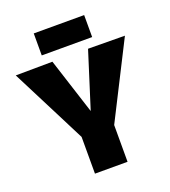

<svg xmlns="http://www.w3.org/2000/svg" viewBox="-160 -1009 996 1124"><g transform="rotate(-20 338.0 -447.0)"><path d="M237 0V-229L-2 -699L227 -701L339 -353L449 -701L678 -699L440 -229V0ZM181 -757V-894H495V-757Z"/></g></svg>

Font: Georama ExtraBold
Style: Regular
Weight: 800
Designer: Jean-Baptiste Levee
Foundry: Production Type
Version: Version 1.001